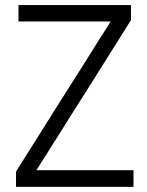

<svg xmlns="http://www.w3.org/2000/svg" viewBox="-20 -727 578 755"><path d="M415 -642.6Q377 -642.6 337.9 -642.6Q299.8 -642.6 260.7 -642.6Q232.4 -642.6 204.1 -642.6Q174.8 -642.6 146.5 -642.6Q123 -642.6 99.6 -642.6Q76.2 -642.6 52.7 -642.6Q52.7 -644.5 52.7 -646.5Q52.7 -648.4 52.7 -650.4Q52.7 -655.3 52.7 -661.1Q52.7 -667 52.7 -672.9Q52.7 -676.8 52.7 -680.7Q52.7 -684.6 52.7 -688.5Q52.7 -693.4 52.7 -698.2Q52.7 -703.1 52.7 -707Q54.7 -707 56.6 -707Q58.6 -707 60.5 -707Q109.4 -707 157.2 -707Q206.1 -707 254.9 -707Q288.1 -707 321.3 -707Q354.5 -707 387.7 -707Q415 -707 441.4 -707Q467.8 -707 495.1 -707Q495.1 -706.1 495.1 -704.1Q495.1 -702.1 495.1 -700.2Q495.1 -694.3 495.1 -688.5Q495.1 -682.6 495.1 -677.7Q495.1 -673.8 495.1 -669.9Q495.1 -666 495.1 -662.1Q495.1 -658.2 495.1 -654.3Q495.1 -651.4 495.1 -647.5Q495.1 -647.5 494.1 -646.5Q494.1 -646.5 494.1 -646.5Q451.2 -578.1 408.2 -509.8Q365.2 -441.4 322.3 -373Q292 -326.2 262.7 -279.3Q233.4 -232.4 204.1 -185.5Q183.6 -154.3 164.1 -122.1Q143.6 -89.8 123 -57.6Q164.1 -57.6 204.1 -57.6Q245.1 -57.6 286.1 -57.6Q316.4 -57.6 346.7 -57.6Q377 -57.6 407.2 -57.6Q431.6 -57.6 456.1 -57.6Q480.5 -57.6 504.9 -57.6Q504.9 -55.7 504.9 -53.7Q504.9 -51.8 504.9 -49.8Q504.9 -43.9 504.9 -39.1Q504.9 -33.2 504.9 -27.3Q504.9 -23.4 504.9 -19.5Q504.9 -15.6 504.9 -11.7Q504.9 -6.8 504.9 -2Q504.9 2.9 504.9 7.8Q502.9 7.8 501 7.8Q499 7.8 497.1 7.8Q446.3 7.8 395.5 7.8Q344.7 7.8 293.9 7.8Q259.8 7.8 224.6 7.8Q189.5 7.8 155.3 7.8Q127 7.8 98.6 7.8Q71.3 7.8 43 7.8Q43 5.9 43 3.9Q43 2 43 0Q43 -5.9 43 -11.7Q43 -16.6 43 -22.5Q43 -26.4 43 -30.3Q43 -34.2 43 -38.1Q43 -42 43 -44.9Q43 -48.8 43 -51.8Q43 -52.7 43.9 -52.7Q43.9 -53.7 43.9 -53.7Q86.9 -122.1 129.9 -190.4Q172.9 -258.8 215.8 -327.1Q245.1 -374 275.4 -420.9Q304.7 -466.8 334 -513.7Q343.8 -529.3 353.5 -544.9Q363.3 -560.5 373 -576.2Q383.8 -592.8 394.5 -609.4Q404.3 -626 415 -642.6Z"/></svg>

Font: LeFont
Style: Light
Weight: 300
Designer: Leryon MEDIA
Version: Version 1.0